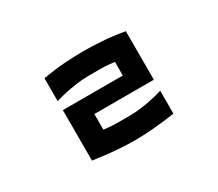

<svg xmlns="http://www.w3.org/2000/svg" viewBox="-76 -897 756 666"><g transform="rotate(-30 302.0 -564.5)"><path d="M302.7 -743.2Q335.9 -743.2 376 -740.5Q416 -737.8 464.8 -729.5V-535.2H226.6V-472.7Q239.3 -471.2 251.7 -470Q264.2 -468.8 278.3 -468.8H325.2Q353 -468.8 377.9 -472.2Q402.8 -475.6 422.4 -480Q445.3 -484.9 464.8 -491.2V-399.4Q416 -392.1 376 -388.9Q335.9 -385.7 303.7 -385.7Q270 -385.7 229.5 -388.9Q189 -392.1 138.7 -399.4V-601.6H378.9V-656.2Q365.7 -657.7 352.5 -658.9Q339.4 -660.2 325.2 -660.2H278.3Q251.5 -660.2 226.3 -656.5Q201.2 -652.8 181.6 -648.9Q158.7 -643.6 138.7 -637.7V-729.5Q189 -737.8 229.2 -740.5Q269.5 -743.2 302.7 -743.2Z"/></g></svg>

Font: Revalia
Style: Regular
Weight: 400
Designer: Johan Kallas, Mihkel Virkus
Foundry: Johan Kallas, Mihkel Virkus
Version: Version 1.001